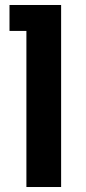

<svg xmlns="http://www.w3.org/2000/svg" viewBox="-20 -750 345 770"><path d="M225.1 0H85.9V-626H18.1V-730H225.1Z"/></svg>

Font: Sora SemiBold
Style: Regular
Weight: 600
Designer: Jonathan Barnbrook, Julián Moncada
Foundry: Barnbrook Fonts
Version: Version 2.000